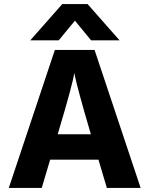

<svg xmlns="http://www.w3.org/2000/svg" viewBox="-20 -918 730 938"><path d="M346 -817 267 -721H128L284 -898H408L564 -721H425ZM262 -262H424L417 -286Q388 -384 369.5 -453Q351 -522 347 -542L343 -562Q335 -507 269 -286ZM502 0 461 -138H225L184 0H23L248 -674H442L667 0Z"/></svg>

Font: Hind Bold
Style: Regular
Weight: 700
Designer: Manushi Parikh, Satya Rajpurohit
Foundry: Indian Type Foundry
Version: Version 1.201;PS 1.0;hotconv 1.0.78;makeotf.lib2.5.61930; tt